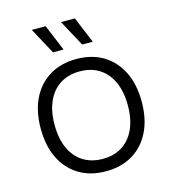

<svg xmlns="http://www.w3.org/2000/svg" viewBox="-130 -1008 1008 1124"><g transform="rotate(-15 374.0 -446.0)"><path d="M374 -670Q468 -670 536.5 -628.5Q605 -587 642.5 -511Q680 -435 680 -330Q680 -225 642.5 -149Q605 -73 536.5 -31.5Q468 10 374 10Q280 10 211.5 -31.5Q143 -73 105.5 -149Q68 -225 68 -330Q68 -435 105.5 -511Q143 -587 211.5 -628.5Q280 -670 374 -670ZM374 -595Q306 -595 256 -563.5Q206 -532 179 -472.5Q152 -413 152 -330Q152 -247 179 -187.5Q206 -128 256 -96.5Q306 -65 374 -65Q443 -65 492.5 -96.5Q542 -128 569 -187.5Q596 -247 596 -330Q596 -413 569 -472.5Q542 -532 492.5 -563.5Q443 -595 374 -595ZM251 -902 317 -743H253L167 -902ZM428 -902 494 -743H430L344 -902Z"/></g></svg>

Font: Work Sans
Style: Regular
Weight: 400
Designer: Wei Huang
Foundry: Wei Huang
Version: Version 2.006; ttfautohint (v1.8.1.43-b0c9)